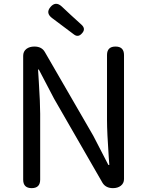

<svg xmlns="http://www.w3.org/2000/svg" viewBox="-20 -974 762 994"><path d="M144 0Q100 0 100 -44V-685Q100 -708 117 -721Q133 -733 158 -733Q196 -733 212 -705L463 -271L541 -120H546Q545 -133 543 -160Q534 -290 534 -352V-689Q534 -733 578 -733Q622 -733 622 -689V-366V-47Q622 -25 605 -12Q589 0 565 0Q528 0 511 -27L260 -463L181 -614H177Q178 -593 181 -550Q188 -440 188 -385V-44Q188 0 144 0ZM361 -797 249 -881Q215 -907 241.5 -938Q268 -969 299 -941L346 -897L402 -846Q426 -824 404 -801Q384 -778 361 -797Z"/></svg>

Font: GenSenRounded TW R
Style: Regular
Weight: 400
Version: Version 1.501;PS 1;hotconv 16.6.51;makeotf.lib2.5.65220